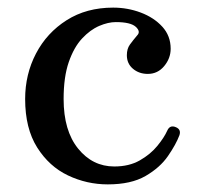

<svg xmlns="http://www.w3.org/2000/svg" viewBox="-20 -472 517 504"><path d="M263 12Q208 12 158.5 -11.5Q109 -35 77.5 -85Q46 -135 46 -212Q46 -277 74.5 -331.5Q103 -386 155 -419Q207 -452 277 -452Q315 -452 349.5 -439Q384 -426 406 -402Q428 -378 428 -344Q428 -319 411 -298.5Q394 -278 368 -278Q345 -278 329 -291.5Q313 -305 313 -327Q313 -344 321 -355Q329 -366 340 -379Q350 -389 336.5 -401.5Q323 -414 284 -414Q264 -414 240.5 -404Q217 -394 195.5 -371Q174 -348 160.5 -309Q147 -270 147 -212Q147 -129 185 -82Q223 -35 280 -35Q319 -35 347 -51Q375 -67 393 -89Q411 -111 419 -129Q426 -145 442 -138Q456 -132 451 -117Q442 -93 421 -62.5Q400 -32 362 -10Q324 12 263 12Z"/></svg>

Font: Zen Old Mincho Medium
Style: Regular
Weight: 500
Designer: Yoshimichi Ohira
Foundry: Positype
Version: Version 1.500